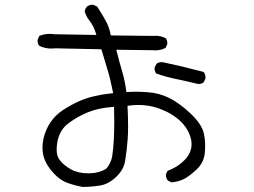

<svg xmlns="http://www.w3.org/2000/svg" viewBox="-20 -751 1040 786"><path d="M793 -407.2Q804.7 -407.2 813.5 -413.6L820.8 -428.7Q821.3 -430.7 821.3 -434.8Q821.3 -439 819.6 -445.1Q817.9 -451.2 813.5 -456.5Q718.8 -481.4 649.9 -495.6Q645.5 -496.6 641.1 -496.6Q629.4 -496.6 620.6 -489.7L612.8 -474.6Q612.8 -473.6 612.8 -471.9Q612.8 -470.2 613 -467Q613.3 -463.9 614.3 -460.9Q615.7 -455.1 619.1 -450.2Q657.7 -436.5 701.2 -427.5Q744.6 -418.5 788.6 -407.7Q791 -407.2 793 -407.2ZM224.6 -95.7Q211.9 -111.3 211.9 -139.2Q211.9 -152.8 214.8 -169.4Q223.6 -219.7 261.7 -247.6Q297.9 -273.9 338.9 -291Q379.9 -308.1 438 -313L446.8 -313.5Q447.8 -272 447.8 -252Q447.8 -171.4 439.9 -115.2Q435.5 -84.5 415.5 -61L414.6 -60.1Q384.3 -41.5 342 -41.5Q299.8 -41.5 270.8 -57.6Q241.7 -73.7 224.6 -95.7ZM140.1 -564Q163.1 -552.2 189.9 -552.2Q198.7 -552.2 206.5 -553.2L395 -549.3Q408.2 -504.4 419.9 -466.6Q431.6 -428.7 443.4 -369.6Q411.1 -366.2 394.5 -363Q377.9 -359.9 367.2 -357.4Q304.2 -343.8 238.3 -300.8Q175.8 -259.3 158.2 -184.1Q153.8 -165.5 153.8 -147.7Q153.8 -129.9 157.7 -112.8Q168.5 -73.2 205.1 -36.1Q229.5 -12.2 254.4 -2.9Q285.2 8.3 317.9 14.2Q355 14.2 390.6 8.3Q426.8 2 458 -29.3Q486.8 -57.6 492.2 -92.3Q498.5 -129.9 502.4 -177.7Q504.4 -201.7 504.4 -234.9Q504.4 -268.1 502 -317.9L509.8 -318.8Q528.8 -321.3 547.4 -321.3Q588.4 -321.3 625.5 -308.6Q685.1 -288.6 722.2 -251.5Q753.4 -219.7 762.2 -180.2Q764.2 -169.9 764.2 -158.9Q764.2 -147.9 760.7 -136.7Q754.9 -116.7 738.8 -99.1Q709 -67.4 666 -51.8L659.7 -38.1Q659.2 -36.1 659.2 -34.7Q659.2 -21.5 667.5 -11.7L682.1 -4.4Q708.5 -6.8 731 -17.1Q753.9 -28.3 784.7 -57.1Q814.5 -85 818.4 -125Q819.8 -139.2 819.8 -153.3Q819.8 -179.7 814.5 -204.6Q806.6 -241.7 761.2 -285.2Q714.8 -329.1 672.4 -350.1Q630.9 -370.6 584 -373.5Q555.2 -375.5 536.4 -375.5Q517.6 -375.5 497.6 -374Q491.7 -418.9 481 -455.6Q469.7 -492.7 456.1 -547.4L605.5 -545.4Q610.4 -544.9 614 -544.9Q617.7 -544.9 622.1 -545.2Q626.5 -545.4 633.3 -546.4Q646 -548.8 657.7 -554.7L664.6 -569.8Q665 -571.3 665 -573.2Q665 -585.4 658.7 -594.2Q639.6 -604.5 617.7 -604.5Q614.3 -604.5 610.4 -604L433.6 -606L432.1 -612.8Q427.7 -635.3 418 -655.8Q408.2 -676.3 377.9 -724.1L362.8 -731Q360.8 -731.4 358.9 -731.4Q345.7 -731.4 335.9 -724.1Q328.6 -715.3 326.7 -704.6Q332.5 -683.6 346.2 -666.5Q362.8 -645.5 371.1 -618.7L374.5 -607.9L203.6 -610.8Q193.4 -612.3 183.6 -612.3Q160.6 -612.3 141.1 -604L134.3 -588.9Q133.8 -586.4 133.8 -584.5Q133.8 -572.3 140.1 -564Z"/></svg>

Font: NaikaiFont
Style: Light
Weight: 300
Version: Version 1.89